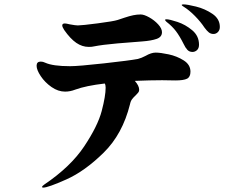

<svg xmlns="http://www.w3.org/2000/svg" viewBox="-20 -842 1040 876"><path d="M983 -719Q983 -705 974.5 -696Q966 -687 954 -687Q942 -687 933 -694Q924 -701 913 -716Q896 -742 869.5 -769Q843 -796 817 -812Q809 -817 809 -819Q809 -822 817 -822Q834 -822 874.5 -812Q915 -802 949 -779Q983 -756 983 -719ZM273 -705Q264 -719 264 -726Q264 -735 276 -735Q282 -735 298 -731Q325 -726 335 -726Q353 -726 426 -735.5Q499 -745 517 -751Q526 -754 548.5 -761.5Q571 -769 588 -772.5Q605 -776 622 -776Q637 -776 660.5 -763Q684 -750 701.5 -731Q719 -712 719 -695Q719 -673 694.5 -664.5Q670 -656 629 -653Q585 -650 516 -644Q447 -638 407 -630Q400 -628 385 -628Q355 -628 328 -646.5Q301 -665 273 -705ZM888 -638Q888 -622 879 -613.5Q870 -605 858 -605Q844 -605 835 -614.5Q826 -624 818 -641Q800 -677 783 -699.5Q766 -722 739 -743Q733 -749 733 -751Q733 -754 740 -754Q753 -754 789.5 -742Q826 -730 857 -704Q888 -678 888 -638ZM849 -515Q849 -491 833.5 -483Q818 -475 780 -475L720 -476Q666 -476 595 -473Q615 -451 615 -432Q615 -425 610.5 -419.5Q606 -414 600 -408Q590 -399 583 -390Q576 -381 573 -366Q539 -230 453 -145.5Q367 -61 283 -23.5Q199 14 177 14Q172 14 172 11Q172 7 182 0Q302 -81 364 -174Q426 -267 444 -335.5Q462 -404 462 -442Q462 -454 458 -461Q372 -451 323 -433Q300 -424 277 -424Q245 -424 215 -445Q185 -466 166 -494.5Q147 -523 147 -542Q147 -561 166 -561Q176 -561 186 -556Q221 -540 300 -540Q338 -540 455 -553Q572 -566 609 -573Q625 -577 644 -587Q670 -602 690 -602Q712 -602 749.5 -594Q787 -586 818 -566.5Q849 -547 849 -515Z"/></svg>

Font: Shippori Antique
Style: Regular
Weight: 400
Designer: FONTDASU
Foundry: FONTDASU / Google Inc. / but / Adobe
Version: Version 2.001